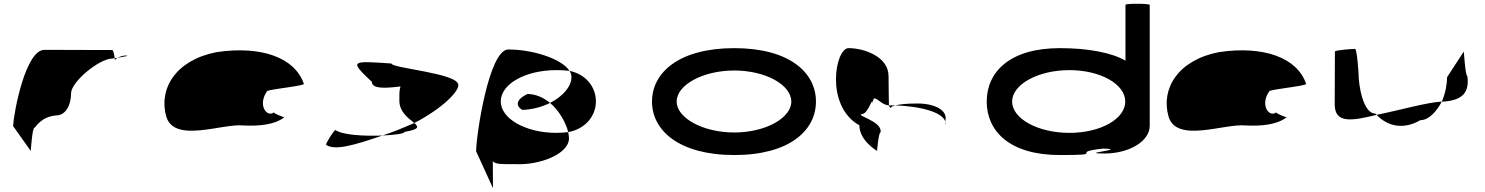

<svg xmlns="http://www.w3.org/2000/svg" viewBox="-20 -810 7834 1013"><path d="M49 -145 142 -14C142 -6 150 -135 161 -135C171 -142 197 -194 276 -201C328 -201 355 -258 355 -318C355 -378 504 -501 572 -501C572 -501 577 -502 585 -503C583 -520 578 -546 572 -546C572 -546 356 -547 214 -547C116 -547 54 -225 49 -145ZM585 -503C586 -498 586 -494 586 -491C586 -494 592 -500 601 -505C595 -504 590 -504 585 -503ZM601 -505C631 -510 670 -517 643 -517C627 -517 612 -511 601 -505Z M857 -196C898 -52 1154 -160 1264 -148C1350 -144 1429 -152 1480 -191C1472 -193 1423 -212 1425 -217C1388 -188 1337 -257 1390 -330C1410 -340 1593 -358 1583 -368C1536 -506 1359 -570 1123 -535C906 -493 816 -341 857 -196ZM1425 -217C1425 -217 1425 -218 1425 -218C1425 -218 1425 -217 1425 -217ZM1481 -192 1480 -191C1482 -191 1482 -191 1481 -190Z M1700 -46C1747 -14 1846 -43 1998 -95C1897 -91 1786 -98 1750 -124C1742 -124 1700 -56 1700 -46ZM1942 -378C1942 -340 2014 -344 2093 -354C2086 -333 2087 -306 2087 -279C2087 -218 2138 -184 2166 -161C2316 -239 2402 -329 2398 -362C2398 -424 2045 -450 2045 -475C1828 -490 1824 -490 1942 -378ZM1998 -95C2065 -98 2114 -105 2114 -114C2193 -128 2190 -140 2166 -161C2111 -137 2056 -114 1998 -95Z M2492 -12 2581 183 2580 40C2594 58 2627 56 2697 56C2828 63 2982 2 2982 -80C2982 -90 2980 -101 2978 -113C2958 -111 2939 -109 2916 -109C2753 -109 2622 -184 2622 -275C2622 -366 2750 -440 2916 -440C2940 -440 2962 -439 2985 -436C2943 -501 2789 -549 2662 -549C2559 -549 2492 -92 2492 -12ZM2736 -230C2789 -232 2840 -246 2882 -267C2848 -295 2807 -314 2763 -314C2699 -284 2701 -250 2736 -230ZM2882 -267C2932 -225 2966 -161 2978 -113C3066 -129 3124 -196 3124 -275C3124 -353 3069 -419 2985 -436C2992 -425 2995 -414 2995 -403C2995 -353 2949 -301 2882 -267Z M3420 -274C3420 -121 3564 8 3854 8C4144 8 4285 -121 4285 -274C4285 -428 4144 -556 3854 -556C3564 -556 3420 -428 3420 -274ZM3550 -274C3550 -362 3688 -438 3854 -438C4020 -438 4155 -362 4155 -274C4155 -188 4020 -111 3854 -111C3688 -111 3550 -188 3550 -274Z M4514 -149C4514 -68 4607 -14 4607 -14C4607 -6 4615 -112 4626 -112C4636 -171 4493 -200 4527 -208C4563 -208 4585 -314 4585 -261C4585 -331 4621 -256 4670 -254C4670 -281 4668 -346 4668 -409C4668 -510 4541 -556 4457 -556C4386 -556 4332 -250 4514 -149ZM4670 -254C4672 -246 4676 -242 4678 -241C4678 -237 4675 -246 4704 -254ZM4704 -254C4724 -259 4758 -264 4820 -264C4912 -264 4984 -228 4967 -170V-149C4984 -215 4834 -250 4704 -254Z M5186 -274C5186 -118 5307 8 5572 8C5831 8 5610 -6 5800 -26C5939 -23 5660 0 5806 0C5940 0 6046 -66 6046 -146V-784C6046 -792 5918 -792 5918 -785V-490C5846 -532 5721 -556 5572 -556C5307 -556 5186 -430 5186 -274ZM5320 -274C5320 -366 5459 -440 5622 -440C5786 -440 5917 -366 5917 -274C5917 -184 5789 -109 5622 -109C5456 -109 5320 -184 5320 -274Z M6145 -196C6186 -52 6442 -160 6552 -148C6638 -144 6717 -152 6768 -191C6760 -193 6711 -212 6713 -217C6676 -188 6625 -257 6678 -330C6698 -340 6881 -358 6871 -368C6824 -506 6647 -570 6411 -535C6194 -493 6104 -341 6145 -196ZM6713 -217C6713 -217 6713 -218 6713 -218C6713 -218 6713 -217 6713 -217ZM6769 -192 6768 -191C6770 -191 6770 -191 6769 -190Z M7022 -260C7022 -158 7109 -171 7243 -204C7242 -206 7237 -209 7236 -211C7170 -211 7148 -366 7148 -416C7148 -424 7140 -552 7129 -552C7119 -552 7023 -546 7023 -538C7023 -538 7022 -340 7022 -260ZM7243 -204C7305 -139 7390 -127 7474 -176C7518 -176 7559 -221 7587 -274C7509 -270 7371 -230 7243 -204ZM7587 -274H7598C7697 -282 7733 -322 7722 -408C7711 -408 7703 -546 7703 -538L7615 -403C7615 -370 7607 -319 7587 -274Z"/></svg>

Font: Ampere
Style: SCUltExt
Weight: 400
Version: Version 1